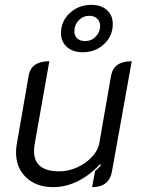

<svg xmlns="http://www.w3.org/2000/svg" viewBox="-20 -761 590 790"><path d="M441 -57Q430 9 359 9L371 -57Q382 -65 395 -81L392 -86Q351 -41 301 -16Q251 9 199 9Q130 9 88 -30.5Q46 -70 46 -134Q46 -150 49 -168L98 -450Q108 -509 183 -509L123 -170Q120 -154 120 -140Q120 -56 224 -56Q262 -56 298 -72.5Q334 -89 359 -116Q384 -143 389 -174L437 -450Q443 -480 464 -494.5Q485 -509 522 -509ZM231 -625Q231 -674 267.5 -707.5Q304 -741 356 -741Q396 -741 420 -719.5Q444 -698 444 -662Q444 -613 408 -579.5Q372 -546 321 -546Q280 -546 255.5 -567.5Q231 -589 231 -625ZM392 -654Q392 -673 379.5 -684.5Q367 -696 348 -696Q322 -696 304 -677.5Q286 -659 286 -632Q286 -613 298 -602.5Q310 -592 330 -592Q356 -592 374 -610.5Q392 -629 392 -654Z"/></svg>

Font: K2D Light
Style: Italic
Weight: 300
Italic angle: -10°
Designer: Katatrad Aksorn Co.,Ltd.
Foundry: Cadson Demak Co.,Ltd.
Version: Version 1.000; ttfautohint (v1.6)